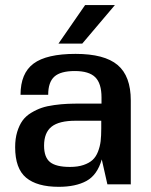

<svg xmlns="http://www.w3.org/2000/svg" viewBox="-20 -720 590 749"><path d="M490.2 0 488.8 -1H398.9L377 -98.1Q359.4 -37.1 317.4 -14.2Q275.4 8.8 209 8.8Q124.5 8.8 81.8 -26.9Q39.1 -62.5 39.1 -146Q39.1 -179.2 47.1 -205.6Q55.2 -231.9 68.1 -249.8Q81.1 -267.6 101.8 -280Q122.6 -292.5 142.6 -299.3Q162.6 -306.2 191.4 -310.1Q220.2 -314 242.4 -314.9Q264.6 -315.9 295.9 -315.9H376V-339.8Q376 -394.5 351.6 -418.7Q327.1 -442.9 272 -442.9Q216.3 -442.9 192.1 -421.1Q168 -399.4 168 -350.1H60.1Q60.1 -434.1 110.8 -471.9Q161.6 -509.8 274.9 -509.8Q387.2 -509.8 438.7 -466.6Q490.2 -423.3 490.2 -328.1ZM375 -249H274.9Q210.4 -249 181.2 -225.8Q151.9 -202.6 151.9 -151.9Q151.9 -106.4 175.3 -87.6Q198.7 -68.8 252.9 -68.8Q283.7 -68.8 305.9 -76.4Q328.1 -84 341.3 -96.2Q354.5 -108.4 362.3 -128.4Q370.1 -148.4 372.6 -169.4Q375 -190.4 375 -219.2ZM312 -700.2H428.2L300.8 -549.8H208Z"/></svg>

Font: Fivo Sans Modern Med
Style: Regular
Weight: 450
Designer: Alexander Slobzheninov
Foundry: Alexander Slobzheninov
Version: 1.0